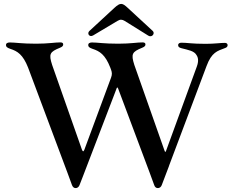

<svg xmlns="http://www.w3.org/2000/svg" viewBox="-20 -954 1219 993"><path d="M408.7 -41.5 575.6 -476.9 579.2 -486.5 583.5 -497.9C586.3 -503.6 587.7 -502.8 590.9 -496.1L591.6 -494.3L753.6 -62.1L777.7 3.6C781.2 13.8 788 19.2 797.2 18.8C805.4 18.5 812.9 13.1 816.4 3.6L854 -95.2H853.7L1047.9 -611.5C1074.6 -684.3 1104.4 -690.3 1142.4 -704.9C1150.6 -707.7 1157 -711.3 1157.3 -720.5C1157 -729.4 1149.9 -732.6 1141.7 -732.2C1123.2 -732.6 1089.1 -727.3 1044.4 -727.3C969.5 -727.3 947.1 -733.3 919.7 -733C909.1 -733.3 901.3 -729.8 901.3 -720.2C901.3 -711.3 907.7 -707.4 919 -704.5C952.4 -695.7 984.4 -691.1 996.4 -669C1005.3 -655.9 1008.2 -637.8 997.9 -609.7L838.1 -171.9C835.6 -166.5 833.5 -167.6 831 -174.7L828.5 -181.8L674.7 -618.3C656.6 -675.4 663 -685.7 715.2 -707C728 -712 732.6 -717.7 732.2 -724.1C732.6 -731.2 726.9 -735.1 716.6 -734.7C692.1 -735.1 655.9 -728 591.6 -728C516.3 -728 484.4 -734.4 456 -734.4C443.9 -734.4 436.1 -730.1 436.4 -720.5C436.1 -712.4 442.1 -707 458.8 -701.3C495.7 -689.3 524.1 -671.5 550.1 -605.1L554.3 -593.8C560 -578.5 560 -567.5 554.3 -552.2L416.2 -179.3C411.2 -168 408 -169.7 403.8 -180L249.6 -618.3C231.2 -675.4 237.6 -685.7 290.1 -707C302.9 -712 307.2 -717.7 306.8 -724.1C307.2 -731.2 301.8 -735.1 291.2 -734.7C267 -735.1 230.8 -728 166.5 -728C91.3 -728 59.3 -734.4 30.9 -734.4C18.5 -734.4 10.7 -730.1 11 -720.5C10.7 -712.4 16.7 -707 33.4 -701.3C70.7 -689.3 98.7 -671.5 125 -605.1L330.3 -56.8L352.3 3.2C356.2 13.5 362.9 19.2 372.2 18.8C380.3 18.5 387.8 12.8 391.3 3.2ZM442.5 -794C428.3 -780.9 442.5 -759.2 462 -771L587.7 -845.9C601.6 -854.4 611.5 -854 625.4 -845.5L747.2 -769.5C765.6 -757.8 783.7 -781.2 769.9 -794L640.6 -913.4C612.9 -939.3 602.6 -941.8 571.7 -913.4Z"/></svg>

Font: Margiela Serif Medium
Style: Regular
Weight: 500
Designer: Andreas Faust, Stefan Endress
Version: Version 1.002;FEAKit 1.0